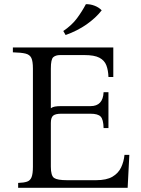

<svg xmlns="http://www.w3.org/2000/svg" viewBox="-20 -890 668 910"><path d="M66 0V-23Q93 -24 108 -29Q123 -34 129.5 -50Q136 -66 136 -100V-565Q136 -600 128.5 -615.5Q121 -631 101 -636Q81 -641 41 -642V-665H517V-525H494Q493 -557 484 -580.5Q475 -604 451 -616.5Q427 -629 380 -629H265Q244 -629 232.5 -619Q221 -609 221 -565V-377Q229 -383 240.5 -385Q252 -387 268 -387H409Q468 -387 471 -453H494V-283H471Q470 -324 457 -337.5Q444 -351 409 -351H270Q243 -351 232 -342Q221 -333 221 -307V-100Q221 -57 236.5 -46.5Q252 -36 297 -36H436Q485 -36 513 -52.5Q541 -69 554 -96.5Q567 -124 570 -156H593L585 0ZM387 -870Q407 -871 428 -863Q449 -855 462 -841Q434 -805 390.5 -774.5Q347 -744 291 -724L280 -743Q321 -771 345 -803.5Q369 -836 387 -870Z"/></svg>

Font: Bona Nova SC
Style: Regular
Weight: 400
Designer: Mateusz Machalski
Foundry: Capitalics
Version: Version 4.001; ttfautohint (v1.8.4.7-5d5b)